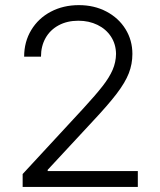

<svg xmlns="http://www.w3.org/2000/svg" viewBox="-20 -737 629 757"><path d="M69.3 -50.8 308.6 -309.6Q357.9 -363.3 384.5 -397.5Q411.1 -431.6 424.1 -461.7Q437 -491.7 437.5 -524.4Q437 -563 417.5 -592.8Q397.9 -622.6 364.3 -638.9Q330.6 -655.3 289.1 -655.3Q244.6 -655.3 211.2 -637.2Q177.7 -619.1 159.7 -587.2Q141.6 -555.2 141.6 -513.7H75.2Q75.2 -572.3 103.3 -618.7Q131.3 -665 180.4 -690.9Q229.5 -716.8 291 -716.8Q351.6 -716.8 399.7 -691.4Q447.8 -666 474.9 -622.1Q502 -578.1 502 -524.4Q502 -484.4 487.8 -448Q473.6 -411.6 439.9 -367.4Q406.2 -323.2 343.8 -256.8L168 -67.4V-62.5H523.4V0H69.3Z"/></svg>

Font: Pretendard Std Light
Style: Regular
Weight: 300
Designer: Base glyphs from Inter by Rasmus Andersson; Hangeul glyphs from Noto Sans CJK(Source Han Sans) by Jang Soo-young and Kan
Foundry: Kil Hyung-jin
Version: Version 1.309